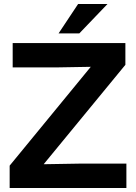

<svg xmlns="http://www.w3.org/2000/svg" viewBox="-20 -934 676 954"><path d="M28 0H608V-121H374L197 -118L603 -612V-720H43V-599H257L431 -602L28 -111ZM271 -768H374L514 -914H368Z"/></svg>

Font: Aspekta 600
Style: Regular
Weight: 600
Designer: Ivo Dolenc
Version: Version 2.100